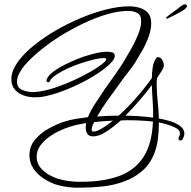

<svg xmlns="http://www.w3.org/2000/svg" viewBox="-20 -657 877 880"><path d="M353 203H322Q300 202 278 198.5Q256 195 234 188Q205 178 177.5 159.5Q150 141 132.5 114.5Q115 88 115 55Q115 13 141 -17.5Q167 -48 204.5 -68.5Q242 -89 276 -100Q302 -108 329.5 -112.5Q357 -117 383 -120Q397 -154 418.5 -185.5Q440 -217 460 -248Q482 -279 504 -310Q526 -341 546 -373Q560 -396 579 -429Q598 -462 612.5 -497.5Q627 -533 627 -560Q627 -588 609.5 -597.5Q592 -607 567 -607Q524 -607 472 -592Q420 -577 365 -551Q310 -525 258.5 -493Q207 -461 164.5 -426Q122 -391 94 -359Q82 -345 70 -324Q58 -303 58 -283Q58 -255 81.5 -245Q105 -235 129 -235Q160 -235 199.5 -245.5Q239 -256 280.5 -273Q322 -290 359 -309Q396 -328 422 -345Q426 -348 437 -355.5Q448 -363 457.5 -371.5Q467 -380 467 -385Q467 -390 462 -390.5Q457 -391 454 -391Q439 -391 411.5 -384.5Q384 -378 352 -367.5Q320 -357 289.5 -343Q259 -329 237 -314Q215 -299 208 -285Q206 -280 202 -280Q193 -280 193 -290Q193 -291 193.5 -291.5Q194 -292 194 -293Q200 -310 223 -327.5Q246 -345 277 -360.5Q308 -376 337 -387.5Q366 -399 382 -403Q404 -410 427 -415Q450 -420 472 -420Q481 -420 493.5 -417Q506 -414 506 -401Q506 -390 496 -377.5Q486 -365 473.5 -354.5Q461 -344 453 -338Q419 -312 369 -285.5Q319 -259 267 -239.5Q215 -220 172 -213Q164 -212 155 -211.5Q146 -211 138 -211Q113 -211 88.5 -219.5Q64 -228 48 -246.5Q32 -265 32 -294Q32 -317 42 -339Q52 -361 65 -378Q93 -415 138 -451Q183 -487 238.5 -519Q294 -551 353 -575.5Q412 -600 468.5 -614Q525 -628 571 -628Q597 -628 620.5 -621Q644 -614 658.5 -597.5Q673 -581 673 -550Q673 -522 661.5 -489.5Q650 -457 633 -427Q616 -397 601 -373Q595 -363 587.5 -352.5Q580 -342 572 -332Q559 -316 546.5 -299Q534 -282 522 -265Q497 -231 472 -196Q447 -161 425 -123Q450 -125 474.5 -126Q499 -127 524 -127Q566 -165 604.5 -209Q643 -253 676 -299Q676 -321 680 -349Q684 -377 699 -394Q700 -395 703 -395Q717 -395 724 -382Q731 -369 731 -358Q731 -346 718.5 -328Q706 -310 700 -300Q699 -294 698.5 -287.5Q698 -281 698 -275Q698 -235 702.5 -195Q707 -155 708 -114Q726 -111 753.5 -103.5Q781 -96 803 -81.5Q825 -67 825 -43Q825 -37 820 -25Q815 -13 807 -13Q798 -13 798 -22Q798 -27 801.5 -32.5Q805 -38 805 -45Q805 -61 785.5 -71Q766 -81 743 -87.5Q720 -94 708 -96V-88Q708 -54 703.5 -18.5Q699 17 686 49Q666 98 629.5 128.5Q593 159 547 175.5Q501 192 451 197.5Q401 203 353 203ZM682 -118V-128Q682 -163 679.5 -198Q677 -233 676 -267Q648 -230 618 -195Q588 -160 555 -127Q619 -126 682 -118ZM355 176Q454 176 525.5 150Q597 124 637 63.5Q677 3 681 -100Q623 -106 564 -106Q557 -106 549 -105.5Q541 -105 534 -105Q519 -92 497 -74.5Q475 -57 451.5 -44.5Q428 -32 407 -32Q388 -32 380.5 -43.5Q373 -55 373 -71Q373 -76 373.5 -81.5Q374 -87 375 -93Q356 -90 337 -86Q318 -82 300 -76Q278 -69 252 -57Q226 -45 202.5 -27.5Q179 -10 163.5 12Q148 34 148 62Q148 90 165 111Q182 132 207 145.5Q232 159 256 165Q274 170 292.5 172.5Q311 175 330 176ZM409 -54Q421 -54 438.5 -63.5Q456 -73 472.5 -85Q489 -97 498 -104Q476 -103 454.5 -101.5Q433 -100 411 -97Q408 -91 404 -81Q400 -71 400 -63Q400 -54 409 -54ZM748 -572Q747 -571 745 -571Q742 -571 742 -575Q742 -579 745 -580Q748 -583 759.5 -591.5Q771 -600 785 -610Q799 -620 808 -628Q813 -632 818 -634.5Q823 -637 827 -637Q832 -637 834 -635Q837 -632 837 -629Q837 -619 808.5 -603Q780 -587 748 -572Z"/></svg>

Font: Sassy Frass
Style: Regular
Weight: 400
Designer: Robert E. Leuschke
Foundry: Robert E. Leuschke
Version: Version 1.010; ttfautohint (v1.8.3)